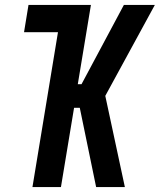

<svg xmlns="http://www.w3.org/2000/svg" viewBox="-20 -755 645 775"><path d="M368 0 302 -320H279L226 0H111L214 -625H77L95 -735H347L294 -415H309L480 -735H605L405 -368L484 0Z"/></svg>

Font: Iosevka Extrabold Extended
Style: Italic
Weight: 800
Width: 7
Italic angle: -9°
Monospace: yes
Designer: Belleve Invis
Foundry: Belleve Invis
Version: Version 32.5.0; ttfautohint (v1.8.4)